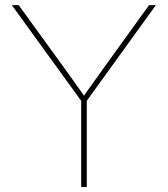

<svg xmlns="http://www.w3.org/2000/svg" viewBox="-20 -748 671 768"><path d="M304.7 0V-344.7L27.3 -727.5H54.7L231 -484.4Q253.9 -453.1 275.9 -421.9Q297.9 -390.6 320.3 -359.4H311.5Q334 -390.6 356.2 -421.9Q378.4 -453.1 400.9 -484.4L576.2 -727.5H603.5L327.1 -344.7V0Z"/></svg>

Font: Inter 18pt Thin
Style: Regular
Weight: 250
Designer: Rasmus Andersson
Foundry: rsms
Version: Version 4.001;git-66647c0bb